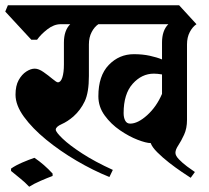

<svg xmlns="http://www.w3.org/2000/svg" viewBox="-38 -659 795 730"><path d="M578 -497Q578 -543 602 -567H336Q321 -557 310.5 -537Q300 -517 300 -490V-370Q300 -307 284 -273.5Q268 -240 241 -216Q219 -197 196.5 -187Q174 -177 174 -166Q174 -157 200 -132Q226 -107 274.5 -75.5Q323 -44 391 -13L378 14Q316 -11 253 -48Q190 -85 137.5 -128Q85 -171 53 -215Q21 -259 21 -299Q21 -333 33 -354.5Q45 -376 62 -387Q79 -398 94 -398Q109 -398 127.5 -385Q146 -372 161.5 -359Q177 -346 182 -346Q193 -346 199 -364.5Q205 -383 205 -414V-497Q205 -543 229 -567H193Q167 -567 142 -547.5Q117 -528 103 -508H81L-18 -615L-8 -639H643L709 -567Q694 -557 683.5 -537Q673 -517 673 -490V-203Q673 -171 662 -147Q651 -123 640 -106.5Q629 -90 629 -78Q629 -67 642.5 -53Q656 -39 673.5 -26Q691 -13 703 -5L687 17Q676 10 653 -5.5Q630 -21 605 -40.5Q580 -60 560 -80Q540 -100 535 -115Q518 -115 485.5 -127.5Q453 -140 418.5 -163.5Q384 -187 360 -220Q336 -253 336 -293Q336 -371 375.5 -412Q415 -453 471 -453Q504 -453 531.5 -447Q559 -441 578 -433ZM457 -189Q486 -189 521.5 -221Q557 -253 578 -302V-376Q560 -379 547 -379Q501 -379 466.5 -340.5Q432 -302 432 -229Q432 -212 438 -200.5Q444 -189 457 -189ZM4 -18Q21 -30 46.5 -41Q72 -52 93 -59Q130 -34 162 1V10Q143 17 116.5 28.5Q90 40 73 51Q57 34 39.5 20Q22 6 4 -9Z"/></svg>

Font: Jaini
Style: Regular
Weight: 400
Designer: Maithili Shingre, Girish Dalvi (Devanagari), Taresh Vohra (Latin)
Foundry: Ek Type
Version: Version 2.000; ttfautohint (v1.8.4.7-5d5b)